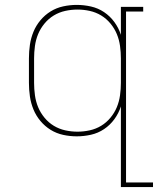

<svg xmlns="http://www.w3.org/2000/svg" viewBox="-20 -548 644 783"><path d="M296 -11Q321 -11 346 -16.5Q371 -22 392.5 -35Q414 -48 430.5 -68Q447 -88 456.5 -111Q466 -134 469.5 -159.5Q473 -185 473 -210V-310Q473 -335 469.5 -360.5Q466 -386 456.5 -409Q447 -432 430.5 -452Q414 -472 392.5 -485Q371 -498 346 -503.5Q321 -509 296 -509Q271 -509 246 -503.5Q221 -498 199.5 -485Q178 -472 161.5 -452Q145 -432 135.5 -409Q126 -386 122.5 -360.5Q119 -335 119 -310V-210Q119 -185 122.5 -159.5Q126 -134 135.5 -111Q145 -88 161.5 -68Q178 -48 199.5 -35Q221 -22 246 -16.5Q271 -11 296 -11ZM473 215V-114Q464 -86 446.5 -62Q429 -38 404.5 -21.5Q380 -5 351 1.5Q322 8 293 8Q265 8 237.5 2Q210 -4 186.5 -18.5Q163 -33 145 -54.5Q127 -76 116.5 -101.5Q106 -127 102 -154.5Q98 -182 98 -210V-310Q98 -338 102 -365.5Q106 -393 116.5 -418.5Q127 -444 145 -465.5Q163 -487 186.5 -501.5Q210 -516 237.5 -522Q265 -528 293 -528Q322 -528 351 -521.5Q380 -515 404.5 -498.5Q429 -482 446.5 -458Q464 -434 473 -406V-520H564V-501H494V196H604V215Z"/></svg>

Font: Iosevka HT Thin Extended
Style: Regular
Weight: 100
Width: 7
Monospace: yes
Designer: Belleve Invis
Foundry: Belleve Invis
Version: Version 32.3.0; ttfautohint (v1.8.4)